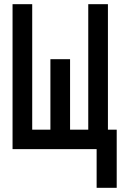

<svg xmlns="http://www.w3.org/2000/svg" viewBox="-20 -713 600 918"><path d="M442 185V0H40V-693H134V-93H221V-430H315V-93H402V-693H496V-93H538V185Z"/></svg>

Font: Ubuntu Sans Mono Medium
Style: Regular
Weight: 500
Monospace: yes
Designer: Dalton Maag Ltd
Foundry: Dalton Maag Ltd
Version: Version 1.006